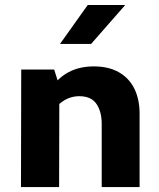

<svg xmlns="http://www.w3.org/2000/svg" viewBox="-20 -757 645 777"><path d="M391.6 -255.9Q391.6 -305.2 370.4 -336.4Q349.2 -367.7 300.8 -367.7Q263.6 -367.7 232.1 -345.7Q200.7 -323.7 180.7 -283.7L185.5 -397.5Q245 -488.3 359.9 -488.3Q420.6 -488.3 462.3 -463.9Q504 -439.5 524.5 -396.5Q544.9 -353.5 544.9 -297.9V0H391.6ZM65.9 -475.6H199.2L220.2 -409.7L219.2 0H64.9ZM335 -736.8H486.8L348.6 -579.1H222.7Z"/></svg>

Font: DavidDev Light
Style: Regular
Weight: 300
Designer: David.dev
Foundry: David.dev
Version: Version 1.001;FEAKit 1.0